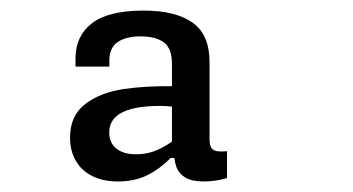

<svg xmlns="http://www.w3.org/2000/svg" viewBox="-20 -795 660 359"><path d="M371.8 -679V-535Q371.8 -524.7 374.7 -519.4Q377.5 -514.2 384.4 -512.6Q391.3 -511 404.5 -512.3V-462Q382.5 -455.7 361 -455.7Q339.2 -455.7 326.9 -462.8Q314.7 -470 310.1 -482.2Q305.5 -494.5 305.5 -511.8L301.5 -517V-675.7Q301.5 -704.3 286.6 -715.6Q271.7 -726.8 243.3 -727Q216.8 -727.2 200.8 -716.8Q184.8 -706.5 184.5 -682.7V-670.5H121.2V-685.8Q121.2 -727.7 151.8 -751.4Q182.3 -775.2 248.2 -775.2Q308.5 -775.2 340.2 -752.6Q371.8 -730 371.8 -679ZM279 -597Q232.7 -597 208.4 -584.8Q184.2 -572.5 184.2 -547.2Q184.2 -528 197.6 -517.2Q211 -506.5 234.7 -506.5Q255.5 -506.5 273.8 -514.4Q292.2 -522.3 311 -537.5L310.8 -499.7H299.2Q279 -479.2 255.4 -467.4Q231.8 -455.7 200.5 -455.7Q173.5 -455.7 153.2 -465.5Q133 -475.3 122 -493.9Q111 -512.5 111 -537.8Q111 -579.3 139.8 -600.8Q168.5 -622.3 211.6 -628.6Q254.7 -634.8 310.3 -633.8L330.8 -591.3Q301.7 -597 279 -597Z"/></svg>

Font: Monaspace Xenon Var ExtraLight
Style: Regular
Weight: 200
Designer: Riley Cran and the Lettermatic Team
Version: Version 1.200 (Monaspace Xenon Var)